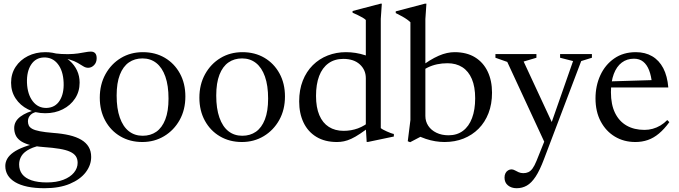

<svg xmlns="http://www.w3.org/2000/svg" viewBox="-20 -740 3585 1014"><path d="M215 254Q163.5 254 124.8 245.8Q86 237.5 60 222Q34 206.5 21 185Q8 163.5 8 136.5Q8 116.5 18.2 98.5Q28.5 80.5 50.5 64.8Q72.5 49 107.8 35.8Q143 22.5 193 12H221V23Q167.5 31.5 137 47Q106.5 62.5 93.8 83.2Q81 104 81 128.5Q81 158.5 97.2 179.8Q113.5 201 146.2 212.2Q179 223.5 227.5 223.5Q278 223.5 314.5 209.5Q351 195.5 370.5 171.8Q390 148 390 120Q390 99.5 380.5 85.2Q371 71 349.8 61.2Q328.5 51.5 294 45.8Q259.5 40 209 36.5Q162.5 33 132.5 24Q102.5 15 85.5 1.8Q68.5 -11.5 61.8 -28.2Q55 -45 55 -64Q55 -99.5 87.5 -124Q120 -148.5 175 -161L186 -151Q156 -148 141.8 -133.8Q127.5 -119.5 127.5 -99.5Q127.5 -87 132.2 -77Q137 -67 150.5 -59.5Q164 -52 190.8 -46.8Q217.5 -41.5 261.5 -38Q309.5 -34.5 346.5 -25.8Q383.5 -17 409.2 -1.8Q435 13.5 448.2 35.8Q461.5 58 461.5 89Q461.5 132 432.8 169.8Q404 207.5 348.8 230.8Q293.5 254 215 254ZM219 -142Q168.5 -142 127.5 -162.8Q86.5 -183.5 62.5 -220Q38.5 -256.5 38.5 -303Q38.5 -350.5 62.5 -387Q86.5 -423.5 127.5 -444Q168.5 -464.5 219 -464.5Q257.5 -464.5 290.5 -452.8Q323.5 -441 348.2 -419Q373 -397 386.8 -367.8Q400.5 -338.5 400.5 -303.5Q400.5 -256.5 376.5 -220Q352.5 -183.5 311.5 -162.8Q270.5 -142 219 -142ZM227 -170Q272 -172 295.2 -208.8Q318.5 -245.5 316 -304.5Q313.5 -366.5 285.2 -402.2Q257 -438 211 -436.5Q168 -435 144.2 -398.5Q120.5 -362 122.5 -302.5Q125 -241.5 153.2 -205Q181.5 -168.5 227 -170ZM281.5 -434.5 264 -458.5Q307.5 -453.5 338.8 -454Q370 -454.5 392 -457.8Q414 -461 430.2 -464.2Q446.5 -467.5 460 -467.5Q474.5 -467.5 482.5 -459Q490.5 -450.5 490.5 -432.5Q490.5 -410 476.8 -396Q463 -382 445.5 -382Q432.5 -382 420 -389.8Q407.5 -397.5 390.8 -407.5Q374 -417.5 347.8 -425.5Q321.5 -433.5 281.5 -434.5Z M733.5 -23Q775 -23 805.5 -44.2Q836 -65.5 853 -109.2Q870 -153 870 -219Q870 -288.5 853.2 -335.8Q836.5 -383 805.8 -407.2Q775 -431.5 732.5 -431.5Q691 -431.5 660.5 -410.2Q630 -389 613 -345.5Q596 -302 596 -235.5Q596 -166.5 612.8 -119Q629.5 -71.5 660.2 -47.2Q691 -23 733.5 -23ZM731.5 10Q666.5 10 615.8 -19.8Q565 -49.5 536 -102.5Q507 -155.5 507 -224Q507 -294 537.2 -348.5Q567.5 -403 618.8 -433.8Q670 -464.5 734.5 -464.5Q800 -464.5 850.5 -434.8Q901 -405 930 -352.2Q959 -299.5 959 -230.5Q959 -160.5 928.8 -106.2Q898.5 -52 847 -21Q795.5 10 731.5 10Z M1259.5 -23Q1301 -23 1331.5 -44.2Q1362 -65.5 1379 -109.2Q1396 -153 1396 -219Q1396 -288.5 1379.2 -335.8Q1362.5 -383 1331.8 -407.2Q1301 -431.5 1258.5 -431.5Q1217 -431.5 1186.5 -410.2Q1156 -389 1139 -345.5Q1122 -302 1122 -235.5Q1122 -166.5 1138.8 -119Q1155.5 -71.5 1186.2 -47.2Q1217 -23 1259.5 -23ZM1257.5 10Q1192.5 10 1141.8 -19.8Q1091 -49.5 1062 -102.5Q1033 -155.5 1033 -224Q1033 -294 1063.2 -348.5Q1093.5 -403 1144.8 -433.8Q1196 -464.5 1260.5 -464.5Q1326 -464.5 1376.5 -434.8Q1427 -405 1456 -352.2Q1485 -299.5 1485 -230.5Q1485 -160.5 1454.8 -106.2Q1424.5 -52 1373 -21Q1321.5 10 1257.5 10Z M1912 -327Q1912 -371 1880.2 -400Q1848.5 -429 1793 -429Q1747 -429 1714.5 -405.5Q1682 -382 1665.5 -338.5Q1649 -295 1649 -233.5Q1649 -173 1666.5 -131.8Q1684 -90.5 1716.8 -69.8Q1749.5 -49 1795 -49Q1834.5 -49 1870.2 -62Q1906 -75 1939.5 -104L1942 -77Q1907.5 -51 1881.8 -33.8Q1856 -16.5 1835.2 -7Q1814.5 2.5 1796.5 6.2Q1778.5 10 1759.5 10Q1696 10 1651.2 -17Q1606.5 -44 1583.2 -92.5Q1560 -141 1560 -204.5Q1560 -265.5 1579 -313.8Q1598 -362 1632 -395.8Q1666 -429.5 1711 -447Q1756 -464.5 1807 -464.5Q1833 -464.5 1858.2 -460.5Q1883.5 -456.5 1909.5 -448Q1935.5 -439.5 1962 -425.5L1912 -402V-634.5Q1906 -640.5 1895 -647Q1884 -653.5 1870.2 -660Q1856.5 -666.5 1842 -673V-682L1989.5 -720.5H1996.5L1991 -640.5V-63.5Q1995.5 -59.5 2004 -55Q2012.5 -50.5 2022.5 -46Q2032.5 -41.5 2042.2 -37.8Q2052 -34 2060 -32.5V-19L1924 9.5H1916.5L1912 -64.5Z M2176.5 -29 2232 -34 2146 11 2133.5 6 2147.5 -106V-622.5Q2141 -629 2130.2 -636.8Q2119.5 -644.5 2104.5 -653Q2089.5 -661.5 2070 -671V-680L2223.5 -720.5H2232L2226.5 -639.5V-127.5Q2226.5 -98.5 2241.8 -75.5Q2257 -52.5 2284.8 -39Q2312.5 -25.5 2349 -25.5Q2393.5 -25.5 2425 -49Q2456.5 -72.5 2473 -116.5Q2489.5 -160.5 2489.5 -221Q2489.5 -281.5 2472 -322.8Q2454.5 -364 2421.8 -385Q2389 -406 2343.5 -406Q2314.5 -406 2288.5 -400.5Q2262.5 -395 2239.5 -383.8Q2216.5 -372.5 2196 -354L2193.5 -381Q2222.5 -404 2248.2 -419.8Q2274 -435.5 2296.8 -445.5Q2319.5 -455.5 2340.5 -460Q2361.5 -464.5 2380.5 -464.5Q2444.5 -464.5 2488.5 -437.5Q2532.5 -410.5 2555.5 -362.2Q2578.5 -314 2578.5 -250.5Q2578.5 -190.5 2560 -142.5Q2541.5 -94.5 2507.8 -60.5Q2474 -26.5 2428.2 -8.2Q2382.5 10 2327.5 10Q2304 10 2279.2 6Q2254.5 2 2228.8 -6.5Q2203 -15 2176.5 -29Z M2900.5 -81.5 2858 16.5 2659 -413 2596.5 -435V-454.5H2813V-435L2745.5 -415ZM2708.5 254Q2681 254 2662.8 239.2Q2644.5 224.5 2644.5 198Q2644.5 184.5 2649.5 174.8Q2654.5 165 2663.2 159.8Q2672 154.5 2681 154.5Q2690 154.5 2699 159.5Q2708 164.5 2719 169.5Q2730 174.5 2744 174.5Q2758.5 174.5 2770.2 169.2Q2782 164 2792.5 149.8Q2803 135.5 2813.5 109.5L2866.5 -22.5L2889.5 -83L3006.5 -417.5L2938 -435V-454.5H3106V-435L3049.5 -417.5L2853.5 99Q2831 159 2808.8 192.8Q2786.5 226.5 2762.2 240.2Q2738 254 2708.5 254Z M3338 -464.5Q3387.5 -464.5 3424.2 -443Q3461 -421.5 3482.8 -380Q3504.5 -338.5 3509.5 -278H3195L3196 -310L3459 -318L3423.5 -297.5Q3419.5 -339.5 3408 -369Q3396.5 -398.5 3377 -414.2Q3357.5 -430 3328 -430Q3291 -430 3263.8 -409.5Q3236.5 -389 3221.5 -349.2Q3206.5 -309.5 3206.5 -253Q3206.5 -188 3228.2 -143.5Q3250 -99 3289.8 -76.5Q3329.5 -54 3384 -54Q3406 -54 3427 -59.8Q3448 -65.5 3467.8 -77.2Q3487.5 -89 3504 -106L3515 -95Q3488 -58 3460.2 -34.8Q3432.5 -11.5 3401.8 -0.8Q3371 10 3335.5 10Q3275 10 3227.5 -18.5Q3180 -47 3152.5 -98.8Q3125 -150.5 3125 -220.5Q3125 -287 3150.5 -342.5Q3176 -398 3223.8 -431.2Q3271.5 -464.5 3338 -464.5Z"/></svg>

Font: Newsreader 36pt
Style: Regular
Weight: 400
Designer: Hugues Gentile
Foundry: Production Type
Version: Version 1.003